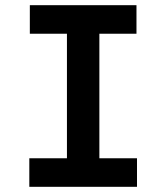

<svg xmlns="http://www.w3.org/2000/svg" viewBox="-20 -720 640 740"><path d="M93 0H508V-110H363V-590H506V-700H95V-590H238V-110H93Z"/></svg>

Font: CommitMonoV143 ExtLt
Style: Regular
Weight: 200
Monospace: yes
Designer: Eigil Nikolajsen
Foundry: Eigil Nikolajsen
Version: Version 1.143